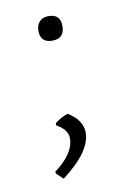

<svg xmlns="http://www.w3.org/2000/svg" viewBox="-60 -378 350 525"><g transform="rotate(-10 115.0 -115.5)"><path d="M111 -338Q144 -338 144 -305Q144 -270 110 -270Q77 -270 77 -303Q77 -319 86 -328.5Q95 -338 111 -338ZM116 -66Q156 -42 156 -7Q156 46 75 107L56 89V84Q111 43 111 1Q111 -23 80 -40V-46Q96 -59 116 -66Z"/></g></svg>

Font: Alegreya Sans Light
Style: Regular
Weight: 300
Designer: Juan Pablo del Peral
Foundry: Huerta Tipografica
Version: Version 2.007